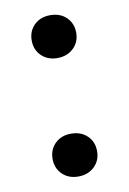

<svg xmlns="http://www.w3.org/2000/svg" viewBox="-63 -513 379 565"><g transform="rotate(-10 126.5 -231.0)"><path d="M60 -408Q60 -436 78.5 -454Q97 -472 126 -472Q156 -472 174.5 -454Q193 -436 193 -408Q193 -380 174 -362Q155 -344 126 -344Q97 -344 78.5 -362Q60 -380 60 -408ZM60 -54Q60 -82 78.5 -100Q97 -118 126 -118Q156 -118 174.5 -100Q193 -82 193 -54Q193 -26 174 -8Q155 10 126 10Q97 10 78.5 -8Q60 -26 60 -54Z"/></g></svg>

Font: Madhuban
Style: Regular
Weight: 400
Designer: jaikishan Patel
Foundry: MagicType
Version: Version 1.000